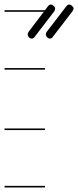

<svg xmlns="http://www.w3.org/2000/svg" viewBox="-20 -587 344 846"><path d="M133 -425Q128 -417 120 -417Q112 -417 107 -423Q102 -429 102 -436Q102 -441 106 -447L173 -535H0V-542H178L191 -559Q197 -567 204 -567Q210 -567 216.5 -561Q223 -555 223 -550Q223 -543 219 -537ZM213 -425Q208 -417 201 -417Q193 -417 187.5 -423Q182 -429 182 -436Q182 -441 186 -447L272 -559Q278 -567 285 -567Q291 -567 297.5 -561Q304 -555 304 -550Q304 -543 299 -537ZM178 239H0V232H178ZM178 -14H0V-21H178ZM178 -280H0V-287H178Z"/></svg>

Font: Gruenewald VA 1. Klasse
Style: Regular
Weight: 400
Designer: Peter Wiegel
Foundry: Peter Wiegel, nach dem Schriftentwurf von Dr. H. Gr¸newald
Version: Version 0.007